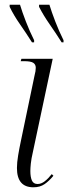

<svg xmlns="http://www.w3.org/2000/svg" viewBox="-20 -786 290 816"><path d="M122 10Q52 10 52 -72Q52 -95 57 -125Q62 -155 69 -188L127 -466Q132 -484 132 -498Q132 -512 121.5 -519Q111 -526 82 -526H68L71 -536H204L120 -141Q113 -111 111 -91Q109 -71 109 -59Q109 -34 115.5 -19Q122 -4 140 -4Q155 -4 170 -15.5Q185 -27 200 -46L207 -39Q189 -17 169.5 -3.5Q150 10 122 10ZM116 -606Q90 -647 64.5 -683.5Q39 -720 21 -757V-766H65Q74 -736 90 -694.5Q106 -653 125 -615V-606ZM242 -606Q216 -647 190.5 -683.5Q165 -720 146 -757V-766H190Q199 -736 215 -694.5Q231 -653 250 -615V-606Z"/></svg>

Font: Noto Serif Display ExtraCondensed Light
Style: Italic
Weight: 300
Width: 2
Italic angle: -12°
Designer: Monotype Design Team
Foundry: Monotype Imaging Inc.
Version: Version 2.009